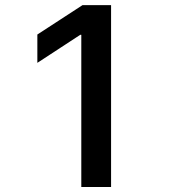

<svg xmlns="http://www.w3.org/2000/svg" viewBox="-20 -748 690 768"><path d="M424.3 -727.5V0H305.2V-608.9H301.3L129.4 -496.6V-609.9L310.1 -727.5Z"/></svg>

Font: Inter Cardless Tabular Medium
Style: Regular
Weight: 500
Designer: Rasmus Andersson
Foundry: rsms
Version: Version 4.000;git-4fc901f